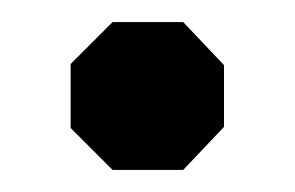

<svg xmlns="http://www.w3.org/2000/svg" viewBox="-20 -154 267 174"><path d="M44 -38V-96L82 -134H146L183 -95V-39L146 0H82Z"/></svg>

Font: Chakra Petch SemiBold
Style: Regular
Weight: 600
Designer: Katatrad Aksorn Co.,Ltd.
Foundry: Cadson Demak Co.,Ltd.
Version: Version 1.000; ttfautohint (v1.6)